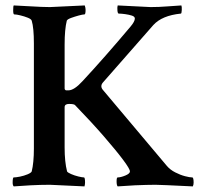

<svg xmlns="http://www.w3.org/2000/svg" viewBox="-20 -666 729 689"><path d="M29.3 2.9Q25.4 -1 25.4 -10.7Q25.4 -29.3 29.3 -29.3Q37.1 -29.3 51.8 -32.2Q66.4 -35.2 79.1 -40.5Q91.8 -45.9 93.8 -50.8Q97.7 -66.4 99.6 -86.9Q101.6 -107.4 101.6 -132.8V-509.8Q101.6 -566.4 93.8 -591.8Q91.8 -597.7 79.6 -602.5Q67.4 -607.4 53.2 -610.8Q39.1 -614.3 31.2 -614.3Q27.3 -614.3 27.3 -628.9Q27.3 -644.5 29.3 -646.5L84 -643.6Q132.8 -640.6 159.2 -640.6L284.2 -646.5Q287.1 -637.7 287.1 -630.9Q287.1 -614.3 283.2 -614.3Q277.3 -614.3 262.7 -610.4Q248 -606.4 234.9 -601.6Q221.7 -596.7 219.7 -591.8Q215.8 -576.2 213.9 -555.2Q211.9 -534.2 211.9 -505.9V-348.6Q211.9 -343.8 216.8 -341.8H225.6Q246.1 -341.8 276.4 -375Q354.5 -459 448.2 -570.3Q463.9 -588.9 463.9 -599.6Q463.9 -606.4 453.6 -609.9Q443.4 -613.3 429.7 -615.2Q416 -617.2 406.2 -617.2Q402.3 -617.2 401.4 -628.4Q400.4 -639.6 402.3 -646.5Q510.7 -640.6 520.5 -640.6Q550.8 -640.6 581.1 -643.1Q611.3 -645.5 630.9 -646.5Q632.8 -642.6 632.3 -629.9Q631.8 -617.2 628.9 -617.2Q561.5 -610.4 530.3 -576.2L348.6 -369.1Q337.9 -355.5 350.6 -341.8L579.1 -70.3Q590.8 -56.6 608.9 -47.4Q627 -38.1 644 -33.7Q661.1 -29.3 669.9 -29.3Q674.8 -29.3 674.8 -10.7Q674.8 -2.9 671.9 2.9Q554.7 -2.9 538.1 -2.9Q522.5 -2.9 503.9 -2.4Q485.4 -2 463.9 -1L402.3 2.9Q398.4 -1 398.4 -15.6Q398.4 -29.3 402.3 -29.3Q413.1 -29.3 429.7 -36.1Q446.3 -43 446.3 -50.8Q446.3 -59.6 421.9 -92.3Q397.5 -125 353 -176.3Q308.6 -227.5 249 -289.1Q245.1 -293 227.5 -293Q211.9 -293 211.9 -281.2V-136.7Q211.9 -85 220.7 -50.8Q222.7 -46.9 234.9 -41.5Q247.1 -36.1 261.2 -32.7Q275.4 -29.3 281.2 -29.3Q285.2 -29.3 285.2 -10.7Q285.2 -4.9 283.2 2.9L159.2 -2.9Q125 -2.9 88.9 -1Q52.7 1 29.3 2.9Z"/></svg>

Font: Crimson Text SemiBold
Style: Regular
Weight: 600
Designer: Sebastian Kosch
Foundry: Sebastian Kosch
Version: Version 1.100; ttfautohint (v1.8.4)